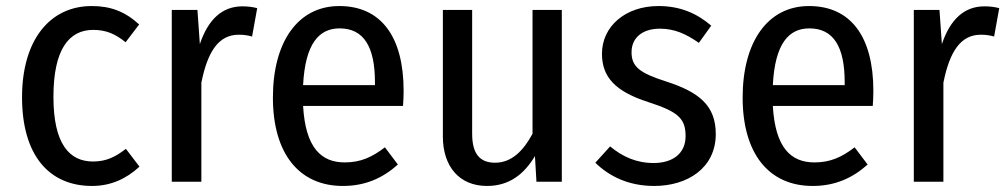

<svg xmlns="http://www.w3.org/2000/svg" viewBox="-20 -602 3338 636"><path d="M284 -582C144 -582 53 -468 53 -280C53 -87 143 14 285 14C347 14 399 -10 442 -50L397 -109C362 -82 332 -67 288 -67C210 -67 157 -125 157 -281C157 -438 208 -503 289 -503C332 -503 363 -489 396 -462L441 -521C394 -564 346 -582 284 -582Z M783 -581C717 -581 670 -539 642 -456L634 -569H549V0H647V-328C668 -433 705 -487 771 -487C788 -487 801 -485 815 -481L832 -575C817 -579 801 -581 783 -581Z M1317 -301C1317 -482 1241 -582 1104 -582C966 -582 884 -462 884 -279C884 -94 970 14 1116 14C1191 14 1249 -13 1298 -57L1255 -114C1212 -81 1174 -64 1122 -64C1045 -64 992 -111 984 -251H1315C1316 -265 1317 -283 1317 -301ZM1222 -320H984C991 -458 1037 -508 1105 -508C1185 -508 1222 -447 1222 -330Z M1841 -569H1744V-159C1714 -103 1675 -63 1620 -63C1569 -63 1544 -93 1544 -159V-569H1447V-150C1447 -50 1502 14 1593 14C1665 14 1715 -23 1752 -85L1757 0H1841Z M2161 -582C2051 -582 1974 -514 1974 -424C1974 -347 2018 -299 2127 -264C2226 -232 2251 -210 2251 -151C2251 -94 2209 -62 2145 -62C2088 -62 2042 -83 2001 -117L1952 -63C1998 -18 2062 14 2147 14C2258 14 2351 -46 2351 -158C2351 -253 2295 -297 2187 -332C2099 -360 2072 -381 2072 -429C2072 -477 2108 -507 2166 -507C2214 -507 2252 -490 2295 -460L2336 -517C2288 -558 2233 -582 2161 -582Z M2873 -301C2873 -482 2797 -582 2660 -582C2522 -582 2440 -462 2440 -279C2440 -94 2526 14 2672 14C2747 14 2805 -13 2854 -57L2811 -114C2768 -81 2730 -64 2678 -64C2601 -64 2548 -111 2540 -251H2871C2872 -265 2873 -283 2873 -301ZM2778 -320H2540C2547 -458 2593 -508 2661 -508C2741 -508 2778 -447 2778 -330Z M3241 -581C3175 -581 3128 -539 3100 -456L3092 -569H3007V0H3105V-328C3126 -433 3163 -487 3229 -487C3246 -487 3259 -485 3273 -481L3290 -575C3275 -579 3259 -581 3241 -581Z"/></svg>

Font: Glow Sans SC Condensed Medium
Style: Regular
Weight: 600
Width: 3
Designer: Ryoko NISHIZUKA (kana, bopomofo & ideographs); Paul D. Hunt (Latin, Greek & Cyrillic); Sandoll Communications, Soo-young
Version: Version 0.93